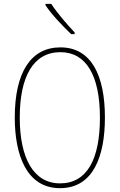

<svg xmlns="http://www.w3.org/2000/svg" viewBox="-20 -971 624 1001"><path d="M247 -951H217V-944C250 -894 309 -833 351 -793H369V-802C328 -846 281 -899 247 -951ZM527 -358C527 -576 457 -724 295 -724C141 -724 57 -594 57 -358C57 -164 118 10 293 10C467 10 527 -158 527 -358ZM83 -358C83 -569 152 -699 295 -699C430 -699 501 -576 501 -358C501 -141 434 -15 293 -15C155 -15 83 -146 83 -358Z"/></svg>

Font: Noto Sans Sinhala Condensed Thin
Style: Regular
Weight: 100
Width: 3
Designer: Jelle Bosma - Monotype Design Team
Foundry: Monotype Imaging Inc.
Version: Version 2.006